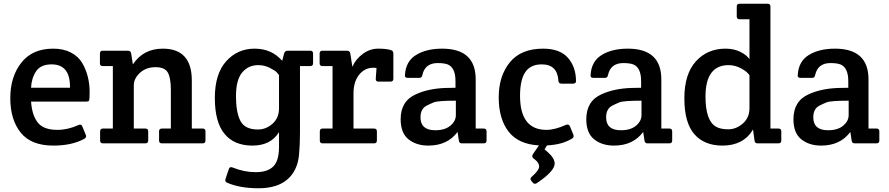

<svg xmlns="http://www.w3.org/2000/svg" viewBox="-20 -766 4749 1026"><path d="M265 12Q146 12 90.5 -57.5Q35 -127 35 -241.5Q35 -356 94 -431Q153 -506 264 -506Q319 -506 358.5 -485.5Q398 -465 419 -430Q459 -362 459 -273Q459 -231 455 -227Q451 -223 440 -223H146Q151 -151 181.5 -111.5Q212 -72 287 -72Q342 -72 400 -98Q414 -105 420 -90L439 -44Q444 -32 430 -24Q364 12 265 12ZM146 -297H354Q356 -422 256 -422Q197 -422 172.5 -384.5Q148 -347 146 -297Z M514 -427V-480Q514 -495 529 -495H665Q678 -495 681 -480L690 -422Q746 -506 850 -506Q1005 -506 1005 -336V-79H1063Q1078 -79 1078 -64V-15Q1078 0 1063 0H845Q830 0 830 -15V-64Q830 -79 845 -79H893V-286Q893 -349 877 -378Q861 -407 811 -407Q761 -407 728 -377Q695 -347 695 -309V-79H757Q772 -79 772 -64V-15Q772 0 757 0H530Q515 0 515 -15V-64Q515 -79 530 -79H583V-413H529Q514 -413 514 -427Z M1583 -413V-58Q1583 6 1578 61Q1570 146 1515.5 193Q1461 240 1361 240Q1261 240 1193 210Q1181 205 1185 190L1203 137Q1207 123 1223 129Q1284 154 1346.5 154Q1409 154 1440 124Q1471 94 1471 18V-60Q1427 12 1329 12Q1231 12 1179.5 -51Q1128 -114 1128 -242.5Q1128 -371 1188.5 -438.5Q1249 -506 1340.5 -506Q1432 -506 1488 -441L1498 -480Q1503 -495 1516 -495H1638Q1653 -495 1653 -480V-428Q1653 -413 1638 -413ZM1471 -187V-365Q1467 -371 1458.5 -380Q1450 -389 1421.5 -403.5Q1393 -418 1360 -418Q1307 -418 1274 -378.5Q1241 -339 1241 -252Q1241 -165 1265 -119.5Q1289 -74 1358 -74Q1402 -74 1436.5 -105Q1471 -136 1471 -187Z M2070 -498Q2082 -494 2082 -480V-345Q2082 -330 2067 -330H2002Q1987 -330 1988 -345L1992 -403Q1987 -404 1975 -404Q1929 -404 1899 -366.5Q1869 -329 1869 -266V-79H1979Q1994 -79 1994 -64V-15Q1994 0 1979 0H1704Q1689 0 1689 -15V-64Q1689 -79 1704 -79H1757V-413H1703Q1688 -413 1688 -428V-480Q1688 -495 1703 -495H1835Q1849 -495 1852 -480L1863 -409Q1880 -449 1918 -477.5Q1956 -506 2001 -506Q2046 -506 2070 -498Z M2414 -297V-332Q2414 -403 2374 -421Q2355 -429 2319 -429Q2251 -429 2237 -365Q2234 -350 2222 -350H2158Q2142 -350 2144 -365Q2148 -438 2203 -472Q2258 -506 2343 -506Q2522 -506 2522 -342V-79H2565Q2580 -79 2580 -64V-15Q2580 0 2565 0H2447Q2434 0 2432 -15L2425 -61Q2371 12 2269 12Q2205 12 2163 -21.5Q2121 -55 2121 -129Q2121 -226 2202 -262Q2269 -293 2362 -296Q2381 -296 2414 -297ZM2416 -151V-228Q2320 -228 2298 -219Q2276 -210 2259 -201Q2227 -184 2227 -139Q2227 -70 2306 -70Q2358 -70 2387 -94.5Q2416 -119 2416 -151Z M2759 -254Q2759 -72 2900 -72Q2945 -72 3005 -99Q3020 -105 3026 -90L3044 -46Q3049 -32 3036 -25Q2984 7 2903 11L2890 32L2906 46Q2944 79 2944 108Q2944 149 2848 213Q2843 216 2837.5 216Q2832 216 2827 210L2819 200Q2810 189 2820 180Q2861 144 2861 124Q2861 104 2839 87L2830 80Q2820 71 2827 59L2860 11Q2750 5 2697.5 -63Q2645 -131 2645 -245.5Q2645 -360 2704.5 -433Q2764 -506 2882 -506Q2972 -506 3015 -457Q3058 -408 3058 -332Q3058 -319 3041 -319H2981Q2965 -319 2964 -334Q2959 -422 2875 -422Q2815 -422 2787 -380.5Q2759 -339 2759 -254Z M3406 -297V-332Q3406 -403 3366 -421Q3347 -429 3311 -429Q3243 -429 3229 -365Q3226 -350 3214 -350H3150Q3134 -350 3136 -365Q3140 -438 3195 -472Q3250 -506 3335 -506Q3514 -506 3514 -342V-79H3557Q3572 -79 3572 -64V-15Q3572 0 3557 0H3439Q3426 0 3424 -15L3417 -61Q3363 12 3261 12Q3197 12 3155 -21.5Q3113 -55 3113 -129Q3113 -226 3194 -262Q3261 -293 3354 -296Q3373 -296 3406 -297ZM3408 -151V-228Q3312 -228 3290 -219Q3268 -210 3251 -201Q3219 -184 3219 -139Q3219 -70 3298 -70Q3350 -70 3379 -94.5Q3408 -119 3408 -151Z M4097 -79H4140Q4155 -79 4155 -64V-15Q4155 0 4140 0H4027Q4014 0 4012 -15L4004 -74Q3953 12 3841 12Q3743 12 3690 -49.5Q3637 -111 3637 -240.5Q3637 -370 3698.5 -438Q3760 -506 3857 -506Q3901 -506 3935 -489.5Q3969 -473 3985 -450V-663H3932Q3917 -663 3917 -678V-731Q3917 -746 3932 -746H4082Q4097 -746 4097 -731ZM3985 -188V-364Q3972 -384 3939.5 -401Q3907 -418 3874 -418Q3750 -418 3750 -250Q3750 -121 3806 -89Q3830 -75 3872 -75Q3914 -75 3949.5 -106Q3985 -137 3985 -188Z M4513 -297V-332Q4513 -403 4473 -421Q4454 -429 4418 -429Q4350 -429 4336 -365Q4333 -350 4321 -350H4257Q4241 -350 4243 -365Q4247 -438 4302 -472Q4357 -506 4442 -506Q4621 -506 4621 -342V-79H4664Q4679 -79 4679 -64V-15Q4679 0 4664 0H4546Q4533 0 4531 -15L4524 -61Q4470 12 4368 12Q4304 12 4262 -21.5Q4220 -55 4220 -129Q4220 -226 4301 -262Q4368 -293 4461 -296Q4480 -296 4513 -297ZM4515 -151V-228Q4419 -228 4397 -219Q4375 -210 4358 -201Q4326 -184 4326 -139Q4326 -70 4405 -70Q4457 -70 4486 -94.5Q4515 -119 4515 -151Z"/></svg>

Font: Crete Round
Style: Regular
Weight: 400
Designer: Veronika Burian
Foundry: TypeTogether
Version: Version 1.001